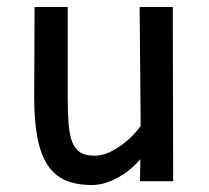

<svg xmlns="http://www.w3.org/2000/svg" viewBox="-20 -519 599 550"><path d="M475 -499 476 0H381L382 -63Q373 -52 358.5 -39Q344 -26 326 -15Q308 -4 286.5 3.5Q265 11 243 11Q198 11 166.5 -3Q135 -17 115.5 -47.5Q96 -78 87 -125.5Q78 -173 78 -239L79 -499H174V-240Q174 -196 176.5 -164Q179 -132 187 -112Q195 -92 210 -82.5Q225 -73 251 -73Q272 -73 292.5 -82.5Q313 -92 331 -105.5Q349 -119 362.5 -133.5Q376 -148 383 -158L380 -499Z"/></svg>

Font: Panefresco 600wt
Style: Regular
Weight: 600
Designer: Campivisivi
Foundry: Campivisivi & Chank Co
Version: Version 1.001